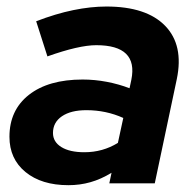

<svg xmlns="http://www.w3.org/2000/svg" viewBox="-20 -551 588 577"><path d="M185.5 5.5Q104.7 5.5 56.5 -34.1Q8.4 -73.6 8.4 -139.9Q8.4 -220 66.9 -266Q125.5 -312 228.4 -312Q264.8 -312 300.9 -305.1Q337.1 -298.2 369.3 -285.8L374.7 -311.2Q395.8 -415.2 269.4 -415.2Q217.1 -415.2 122.5 -381.5L88.7 -487.1Q147.6 -509.8 200.2 -520.6Q252.9 -531.4 299.7 -531.4Q420 -531.4 476.3 -473.4Q532.6 -415.4 511.3 -313.2L445.1 0H308.5L315.2 -31.8Q283.5 -12.4 251.9 -3.5Q220.4 5.5 185.5 5.5ZM233.5 -93.5Q288.8 -93.5 334.3 -121.6L350.5 -196.5Q298.8 -219.9 239.6 -219.9Q193 -219.9 166.1 -201.6Q139.2 -183.2 139.2 -151.4Q139.2 -124.7 164.3 -109.1Q189.4 -93.5 233.5 -93.5Z"/></svg>

Font: Red Hat Display VF
Style: Italic
Weight: 300
Italic angle: -12°
Designer: Pentagram, MCKL
Foundry: Pentagram, MCKL
Version: Version 1.010